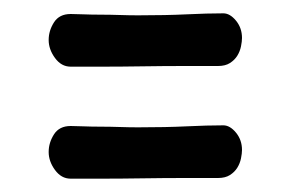

<svg xmlns="http://www.w3.org/2000/svg" viewBox="-20 -513 434 288"><path d="M315 -325Q325 -325 334 -314Q343 -303 343 -288Q343 -283 341.5 -275.5Q340 -268 336 -261.5Q332 -255 325 -250.5Q318 -246 307 -246Q287 -246 256.5 -246Q226 -246 194 -245.5Q162 -245 133 -245Q104 -245 86 -245Q72 -245 62.5 -258Q53 -271 53 -285Q53 -299 61 -311.5Q69 -324 86 -324Q93 -324 105 -323.5Q117 -323 131 -323Q145 -323 159.5 -322.5Q174 -322 187 -322Q229 -322 260 -323.5Q291 -325 315 -325ZM315 -493Q325 -493 334 -482Q343 -471 343 -456Q343 -451 341.5 -443.5Q340 -436 336 -429.5Q332 -423 325 -418.5Q318 -414 307 -414Q287 -414 256.5 -414Q226 -414 194 -413.5Q162 -413 133 -413Q104 -413 86 -413Q72 -413 62.5 -426Q53 -439 53 -453Q53 -467 61 -479.5Q69 -492 86 -492Q93 -492 105 -491.5Q117 -491 131 -491Q145 -491 159.5 -490.5Q174 -490 187 -490Q229 -490 260 -491.5Q291 -493 315 -493Z"/></svg>

Font: Life Savers ExtraBold
Style: Regular
Weight: 800
Designer: Pablo Impallari, Rodrigo Fuenzalida, Brenda Gallo
Foundry: Pablo Impallari, Rodrigo Fuenzalida, Brenda Gallo
Version: Version 3.001; ttfautohint (v0.95) -l 8 -r 50 -G 200 -x 14 -